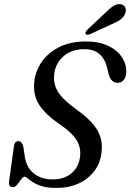

<svg xmlns="http://www.w3.org/2000/svg" viewBox="-20 -916 643 947"><path d="M258 11Q215.5 11 187.5 2.5Q159.5 -6 142.8 -17Q126 -28 116.8 -36.2Q107.5 -44.5 101.5 -44.5Q94.5 -44.5 85 -31.8Q75.5 -19 65.2 -6Q55 7 45 7Q21 7 24.5 -20.5L48.5 -192Q51.5 -220 71 -220Q87.5 -220 95 -193L101.5 -149.5Q108.5 -92 145.5 -61.5Q182.5 -31 239.5 -31Q295.5 -31 331.5 -60.5Q367.5 -90 374.5 -140.5Q381 -185 359 -222.8Q337 -260.5 273.5 -304Q202.5 -352.5 172.5 -400.5Q142.5 -448.5 149 -511.5Q154 -564.5 185.2 -610Q216.5 -655.5 271.5 -683.5Q326.5 -711.5 403.5 -711.5Q469 -711.5 514 -689.8Q559 -668 581.5 -633.5Q604 -599 603 -560Q602 -537.5 590.8 -522.5Q579.5 -507.5 560 -507.5Q528.5 -507.5 516.5 -548L508.5 -581Q486.5 -673.5 397 -673.5Q332 -673.5 292.5 -637.8Q253 -602 247.5 -551Q241.5 -503.5 265.5 -464.2Q289.5 -425 351.5 -380Q406 -341.5 435.5 -307.8Q465 -274 475.2 -240Q485.5 -206 481 -166.5Q476 -113.5 446.2 -73.5Q416.5 -33.5 368 -11.2Q319.5 11 258 11ZM498 -851.5Q520.5 -874.5 539.8 -886.8Q559 -899 578 -894.5Q594.5 -890.5 599 -876Q603.5 -861.5 596 -846.5Q587.5 -828.5 570.8 -817.2Q554 -806 529.5 -796L422 -746.5Q416 -744 410.2 -744.5Q404.5 -745 402 -749Q400 -753.5 403 -759Q406 -764.5 411 -769.5Z"/></svg>

Font: Fraunces 72pt Soft
Style: Italic
Weight: 400
Italic angle: -16°
Version: Version 1.000;[b76b70a41]